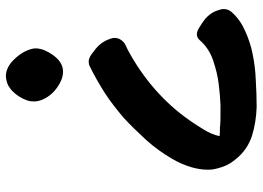

<svg xmlns="http://www.w3.org/2000/svg" viewBox="-138 -692 880 643"><g transform="rotate(90 301.5 -371.0)"><path d="M181.6 23.4C198.2 40 216.8 48.8 235.4 48.8C240.2 48.8 244.1 47.9 249 46.9C254.9 45.9 260.7 43.9 266.6 41C271.5 38.1 277.3 34.2 282.2 30.3C297.9 15.6 309.6 -2 316.4 -21.5C319.3 -29.3 320.3 -37.1 320.3 -44.9C320.3 -56.6 317.4 -68.4 310.5 -81.1C297.9 -105.5 277.3 -124 249 -136.7C239.3 -140.6 229.5 -142.6 220.7 -142.6C204.1 -142.6 188.5 -135.7 174.8 -121.1C165 -110.4 157.2 -98.6 150.4 -84C145.5 -73.2 142.6 -62.5 142.6 -51.8C142.6 -47.9 142.6 -43.9 143.6 -41C148.4 -18.6 161.1 2.9 181.6 23.4ZM110.4 -300.8C115.2 -286.1 122.1 -274.4 130.9 -264.6C138.7 -255.9 149.4 -247.1 163.1 -237.3C171.9 -231.4 179.7 -228.5 187.5 -228.5C192.4 -228.5 198.2 -229.5 203.1 -232.4C233.4 -247.1 263.7 -264.6 293 -283.2C321.3 -301.8 348.6 -323.2 375 -345.7C400.4 -369.1 424.8 -394.5 449.2 -420.9C473.6 -448.2 494.1 -476.6 511.7 -506.8C524.4 -528.3 534.2 -550.8 541 -574.2C545.9 -591.8 548.8 -609.4 548.8 -626C548.8 -631.8 548.8 -637.7 547.9 -643.6C545.9 -656.2 542 -669.9 537.1 -682.6C532.2 -695.3 524.4 -708 514.6 -719.7C494.1 -746.1 467.8 -764.6 435.5 -775.4C403.3 -785.2 371.1 -790 338.9 -791C309.6 -791 279.3 -790 249 -788.1C218.8 -787.1 188.5 -783.2 160.2 -777.3C134.8 -772.5 109.4 -763.7 85 -752.9C60.5 -742.2 39.1 -727.5 21.5 -708C14.6 -700.2 10.7 -691.4 10.7 -680.7C10.7 -675.8 11.7 -670.9 13.7 -665C18.6 -648.4 26.4 -635.7 36.1 -626C43 -618.2 55.7 -609.4 73.2 -598.6C81.1 -593.8 87.9 -590.8 94.7 -590.8C102.5 -590.8 109.4 -593.8 115.2 -600.6C133.8 -622.1 157.2 -636.7 183.6 -645.5C210 -654.3 236.3 -661.1 263.7 -664.1C286.1 -667 309.6 -668.9 332 -669.9H355.5C371.1 -669.9 386.7 -669.9 401.4 -668.9C402.3 -668 409.2 -668 419.9 -668L436.5 -667C432.6 -648.4 424.8 -630.9 414.1 -613.3C403.3 -596.7 393.6 -580.1 382.8 -565.4C353.5 -523.4 319.3 -485.4 280.3 -451.2C241.2 -417 199.2 -387.7 154.3 -363.3C147.5 -359.4 141.6 -356.4 134.8 -353.5C127.9 -350.6 122.1 -346.7 117.2 -340.8C110.4 -333 107.4 -324.2 107.4 -315.4C107.4 -310.5 108.4 -305.7 110.4 -300.8Z"/></g></svg>

Font: ChillSide Comic
Style: Regular
Weight: 400
Designer: Koroletov, Abay Emes
Version: Version 1.000